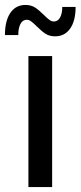

<svg xmlns="http://www.w3.org/2000/svg" viewBox="-24 -757 326 777"><path d="M91 -530H187V0H91ZM124 -651Q110 -665 101.5 -671Q93 -677 84 -677Q68 -677 59 -660.5Q50 -644 50 -615H-4Q-4 -673 18 -705Q40 -737 79 -737Q102 -737 118 -726.5Q134 -716 154 -696Q167 -683 176 -676.5Q185 -670 194 -670Q210 -670 219 -686Q228 -702 228 -729H282Q282 -673 260 -641.5Q238 -610 199 -610Q176 -610 160 -620.5Q144 -631 124 -651Z"/></svg>

Font: Montserrat Alternates Medium
Style: Regular
Weight: 500
Designer: Julieta Ulanovsky
Foundry: Julieta Ulanovsky
Version: Version 7.200